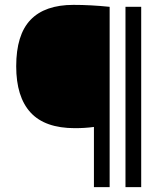

<svg xmlns="http://www.w3.org/2000/svg" viewBox="-20 -768 690 788"><path d="M365.5 -247Q329 -242 287.5 -242Q164.5 -242 105.5 -306.2Q46.5 -370.5 46.5 -496Q46.5 -625 105.2 -686.5Q164 -748 281.5 -748Q352 -748 430 -740V0H365.5ZM495 0V-740H559.5V0Z"/></svg>

Font: Encode Sans Semi Expanded
Style: Regular
Weight: 400
Width: 6
Designer: Multiple Designers
Foundry: Impallari Type
Version: Version 2.000